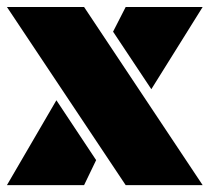

<svg xmlns="http://www.w3.org/2000/svg" viewBox="-27 -539 610 559"><path d="M217.8 -518.6 563 0H338.9L-6.8 -518.6ZM302.2 -446.8 338.9 -518.6H563L413.6 -279.3ZM217.8 0H-6.8L137.2 -247.1L252.9 -72.8Z"/></svg>

Font: Black Ops One [rus by aLiNcE]
Style: Regular
Weight: 400
Designer: James Grieshaber
Foundry: James Grieshaber
Version: Version 1.002;May 25, 2024;FontCreator 13.0.0.2680 64-bit